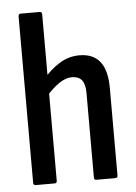

<svg xmlns="http://www.w3.org/2000/svg" viewBox="-51 -722 539 762"><g transform="rotate(-5 219.0 -341.5)"><path d="M302 0Q293 0 293 -10V-347Q293 -382 280 -398Q267 -414 241 -414Q217 -414 191 -397Q165 -380 136 -347L128 -413Q162 -453 198.5 -475.5Q235 -498 278 -498Q332 -498 359.5 -463.5Q387 -429 387 -358V-10Q387 0 378 0ZM60 0Q51 0 51 -10V-673Q51 -683 60 -683H136Q145 -683 145 -673V-10Q145 0 136 0Z"/></g></svg>

Font: Sofia Sans Condensed SemiBold
Style: Regular
Weight: 600
Designer: Botio Nikoltchev, Ani Petrova
Foundry: lettersoup
Version: Version 4.101